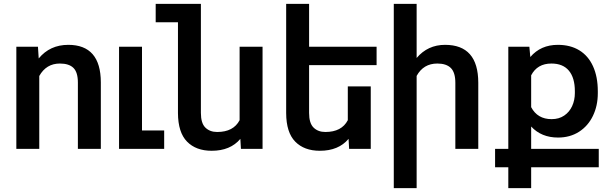

<svg xmlns="http://www.w3.org/2000/svg" viewBox="-20 -770 3141 993"><path d="M183.1 -377V0H64.5V-528.3H176.3L180.2 -467.8Q238.3 -538.1 333 -538.1Q501 -538.1 501.5 -344.2V0H382.8V-342.8Q382.8 -396 359.9 -418.7Q336.9 -441.4 289.6 -441.4Q219.2 -441.4 183.1 -377Z M829.1 -95.2V0H595.7V-528.3H714.4V-95.2Z M1337.9 -528.3V0H1226.1L1223.1 -51.8Q1171.4 9.8 1074.7 9.8Q993.7 9.8 947.3 -37.6Q900.9 -85 900.4 -185.1V-654.8H785.2V-750H1019V-186Q1019 -132.8 1042.2 -110.1Q1065.4 -87.4 1103 -87.4Q1187.5 -87.4 1219.2 -148.4V-528.3Z M1578.6 -433.1V-186Q1578.6 -132.8 1601.8 -110.1Q1625 -87.4 1662.6 -87.4Q1747.1 -87.4 1778.8 -148.4V-323.2H1897.5V0H1785.6L1782.7 -51.8Q1731 9.8 1634.3 9.8Q1553.2 9.8 1506.8 -37.6Q1460.4 -85 1460 -185.1V-750H1578.6V-528.3H1927.7V-433.1Z M2134.8 -377.4V203.1H2016.6V-750H2134.8V-470.2Q2192.4 -538.1 2281.7 -538.1Q2453.1 -538.1 2453.6 -342.8V0H2335V-341.3Q2335 -395 2311.8 -418.2Q2288.6 -441.4 2241.7 -441.4Q2169.9 -441.4 2134.8 -377.4Z M3076.7 95.2H2727.1V203.1H2608.9V95.2H2540.5V0H2608.9V-528.3H2717.8L2722.7 -475.1Q2776.4 -538.1 2865.2 -538.1Q2929.7 -538.1 2976.1 -509.8Q3022.5 -481.4 3047.1 -427.2Q3071.8 -373 3071.8 -297.9V-288.1Q3071.8 -223.1 3046.6 -170.9Q3021.5 -118.7 2974.9 -88.6Q2928.2 -58.6 2866.2 -58.6Q2779.8 -58.6 2727.1 -115.7V0H3076.7ZM2727.1 -215.8Q2759.8 -153.8 2833 -153.8Q2871.1 -153.8 2898.2 -172.4Q2925.3 -190.9 2939.2 -221.7Q2953.1 -252.4 2953.1 -288.6V-298.3Q2953.1 -367.2 2922.4 -404.3Q2891.6 -441.4 2832 -441.4Q2758.8 -441.4 2727.1 -380.4Z"/></svg>

Font: Mardoto Medium
Style: Regular
Weight: 500
Designer: Christian Robertson, Vahan Hovhannisyan
Foundry: Google
Version: Version 1.000